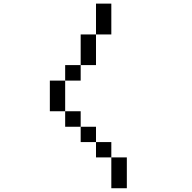

<svg xmlns="http://www.w3.org/2000/svg" viewBox="-20 -879 1040 1040"><path d="M250 -276.4V-442.4H333V-526.4H417V-692.4H500V-859.4H583V-692.4H500V-526.4H417V-442.4H333V-276.4H417V-192.4H500V-109.4H583V-26.4H667V140.6H583V-26.4H500V-109.4H417V-192.4H333V-276.4Z"/></svg>

Font: KH Dot Kodenmachou 12
Style: Regular
Weight: 400
Designer: Original version for X68000 by Keitarou Hiraki (http://hp.vector.co.jp/authors/VA000874/) / TrueType conversion by Homem
Version: Version 1.00.20150527